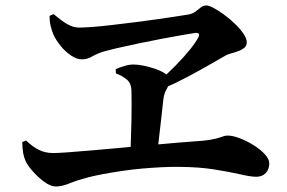

<svg xmlns="http://www.w3.org/2000/svg" viewBox="-20 -710 1040 695"><path d="M159.3 -652.7 174 -659Q189.8 -645.8 204.9 -634.6Q219.9 -623.4 235.4 -616.8Q250.8 -610.2 266.3 -610.2Q284.6 -610.2 316.4 -612.6Q348.2 -615 387.3 -619.7Q426.5 -624.3 467.8 -629.5Q509.2 -634.7 547.6 -640.1Q586 -645.5 616.3 -650.3Q646.6 -655 663.7 -657.8Q678.8 -661.2 688.5 -668.7Q698.3 -676.3 706.9 -683.3Q715.6 -690.3 727.4 -690.3Q735.9 -690.3 753.3 -681.1Q770.7 -672 791.4 -656.8Q812 -641.6 830.7 -623.5Q849.5 -605.5 861.3 -588.1Q873.2 -570.7 873.2 -556.7Q873.2 -543.9 863.8 -536.4Q854.4 -529 841.4 -524.4Q828.5 -519.8 816.3 -516.6Q804.2 -513.3 797.9 -509.8Q771.6 -494.8 736.5 -474.6Q701.4 -454.5 659 -431.8Q616.6 -409.2 565.7 -387.1L553.3 -414.4Q587.4 -443.7 617.4 -474.5Q647.4 -505.4 668.9 -532.2Q690.4 -559.1 698.3 -575.5Q702.7 -583.8 699.1 -588Q695.5 -592.1 686.1 -590.6Q671.4 -588.5 638.5 -582.9Q605.7 -577.3 564.6 -569.4Q523.6 -561.5 482.1 -552.9Q440.6 -544.3 406.3 -536.3Q371.9 -528.3 354.5 -523.3Q329 -514.9 312.6 -505Q296.2 -495.2 275.9 -495.2Q257.8 -495.2 237 -509.2Q216.3 -523.2 199.4 -544Q182.5 -564.8 173.6 -584.3Q167.4 -598.8 163.3 -616.3Q159.2 -633.7 159.3 -652.7ZM398.8 -459.7Q412 -465.9 430.2 -471.2Q448.4 -476.5 463.1 -476.5Q479.6 -476.5 501.2 -472Q522.7 -467.5 544.1 -460Q565.4 -452.4 579.6 -442.4Q593.7 -432.4 593.9 -420.8Q594.5 -409 589.7 -400.1Q585 -391.2 579.2 -379.4Q573.5 -367.7 571 -347.9Q568.6 -322.1 564.6 -289.3Q560.7 -256.6 556.8 -221.4Q553 -186.1 548.8 -151.7L451.9 -149.5Q452.9 -178.5 454 -210.3Q455.2 -242 455.8 -272.6Q456.4 -303.2 456.4 -330.6Q456.4 -358.1 455.9 -379.3Q455.6 -409.5 437.7 -423.3Q419.7 -437.2 399.6 -444.3ZM60.6 -195.7 74.3 -201.5Q95.6 -180.7 119.3 -168.3Q142.9 -156 172.3 -156Q188.6 -156 224.8 -158.6Q261 -161.2 310.9 -165.5Q360.8 -169.8 416.7 -174.9Q472.5 -180 528 -185.2Q583.6 -190.3 632.7 -194.3Q681.8 -198.3 716.6 -200.8Q745.1 -204 761 -208.1Q776.8 -212.3 786 -215.8Q795.2 -219.3 803.1 -219.3Q823 -219.3 848.6 -209.3Q874.3 -199.3 898.6 -184.1Q922.9 -169 938.8 -151.5Q954.7 -134.1 954.7 -118.5Q954.7 -97.5 942.1 -83.8Q929.5 -70.1 907.6 -70.1Q888.1 -70.1 849.6 -79Q811 -87.8 755.9 -96.6Q700.8 -105.4 631.5 -105.9Q601.4 -106.5 566.2 -104.8Q530.9 -103 494.2 -99.8Q457.5 -96.5 421.7 -91.2Q385.8 -85.9 353.5 -79.9Q321.1 -73.9 295.4 -67.1Q259.5 -57.7 231.7 -46.3Q203.9 -34.9 182.5 -34.9Q163 -34.9 139.9 -52Q116.8 -69.1 97.9 -90.8Q78.9 -112.6 72.2 -128.1Q66.4 -141.5 63.8 -156.5Q61.2 -171.5 60.6 -195.7Z"/></svg>

Font: Noto Serif HK
Style: Regular
Weight: 200
Designer: Ryoko NISHIZUKA 西塚涼子 (kana & ideographs); Frank Grießhammer (Latin, Greek & Cyrillic); Wenlong ZHANG 张文龙 (bopomofo); San
Foundry: Adobe
Version: Version 2.001;hotconv 1.1.0;makeotfexe 2.6.0